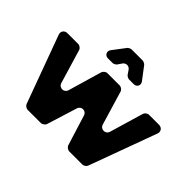

<svg xmlns="http://www.w3.org/2000/svg" viewBox="-160 -1009 1257 1257"><g transform="rotate(45 468.5 -380.5)"><path d="M614 -660 548 -747C544 -753 528 -761 520 -761H418C410 -761 394 -753 390 -747L324 -660C308 -638 322 -610 349 -610H393C401 -610 417 -618 421 -625L440 -653C455 -674 483 -674 498 -653L517 -625C521 -618 537 -610 545 -610H589C616 -610 630 -638 614 -660ZM755 -23 927 -492C936 -516 920 -539 894 -539H801C787 -539 772 -527 768 -514L699 -280C689 -246 642 -246 632 -280L562 -514C559 -527 543 -539 529 -539H416C402 -539 387 -527 383 -514L315 -281C305 -246 258 -246 248 -280L178 -514C175 -527 159 -539 145 -539H45C19 -539 3 -516 12 -492L184 -23C188 -11 204 0 216 0H338C352 0 368 -12 372 -25L437 -234C447 -268 493 -268 503 -234L568 -25C572 -12 588 0 602 0H723C735 0 751 -11 755 -23Z"/></g></svg>

Font: Trueno
Style: RoundBd
Weight: 700
Designer: Julieta Ulanovsky, Jasper
Foundry: Julieta Ulanovsky, Cannot Into Space Fonts
Version: Version 3.001